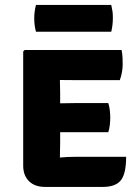

<svg xmlns="http://www.w3.org/2000/svg" viewBox="-20 -752 566 774"><path d="M488.5 -120Q488.5 -51.5 467 -25Q445.5 1.5 395 1.5H161Q120.5 1.5 97 -21.5Q73.5 -44.5 73.5 -84V-544.5L79.5 -550.5H470Q473.5 -534 474 -519Q474.5 -504 474.5 -491Q474.5 -478.5 471.8 -462Q469 -445.5 463 -429H284Q262.5 -429 221.5 -429.5Q221.5 -414.5 222 -403.2Q222.5 -392 222.5 -376.5V-335.5Q263 -336.5 284 -336.5H416.5Q421 -323 422.8 -306.5Q424.5 -290 424.5 -278.5Q424.5 -265.5 422.8 -248.8Q421 -232 416.5 -219H284Q275 -219 258 -219Q241 -219 222.5 -219V-176.5Q222.5 -159 222 -147Q221.5 -135 221.5 -118V-117Q238.5 -118.5 253.2 -119.2Q268 -120 289.5 -120ZM125 -624Q118 -650 118 -678Q118 -705 125 -732H428.5Q432 -717 433.5 -706.2Q435 -695.5 435 -679.5Q435 -651 428.5 -624Z"/></svg>

Font: Signika Negative SC
Style: Bold
Weight: 700
Designer: Anna Giedryś
Foundry: Anna Giedryś
Version: Version 2.000; ttfautohint (v1.8.3) -l 8 -r 50 -G 200 -x 9 -